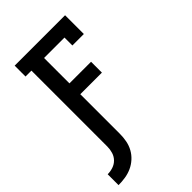

<svg xmlns="http://www.w3.org/2000/svg" viewBox="-275 -837 1150 1150"><g transform="rotate(-45 300.0 -262.0)"><path d="M18 211V119Q41 119 64 111.5Q87 104 103.5 87Q120 70 127 47Q134 24 134 0V-643H84V-735H511V-576H414V-643H241V-428H424V-336H241V0Q241 29 235.5 58Q230 87 216 112.5Q202 138 180 158Q158 178 131.5 190Q105 202 76 206.5Q47 211 18 211Z"/></g></svg>

Font: Iosevka Slab Semibold Extended
Style: Regular
Weight: 600
Width: 7
Monospace: yes
Designer: Belleve Invis
Foundry: Belleve Invis
Version: Version 11.1.0; ttfautohint (v1.8.3)